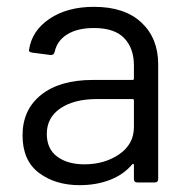

<svg xmlns="http://www.w3.org/2000/svg" viewBox="-20 -534 551 562"><path d="M443 -346V-10Q443 0 433 0H382Q372 0 372 -10V-51Q372 -53 370.5 -54Q369 -55 367 -53Q342 -23 302 -7.5Q262 8 213 8Q142 8 94 -28Q46 -64 46 -138Q46 -213 100.5 -256.5Q155 -300 252 -300H368Q372 -300 372 -304V-342Q372 -393 343.5 -422.5Q315 -452 255 -452Q207 -452 177 -433.5Q147 -415 140 -382Q137 -372 128 -373L74 -380Q63 -382 65 -388Q73 -444 125 -479Q177 -514 255 -514Q345 -514 394 -468Q443 -422 443 -346ZM372 -162V-240Q372 -244 368 -244H263Q197 -244 157 -217Q117 -190 117 -142Q117 -98 147.5 -75.5Q178 -53 227 -53Q286 -53 329 -82.5Q372 -112 372 -162Z"/></svg>

Font: Amber EN
Style: Regular
Weight: 400
Designer: Jeremy Tribby
Foundry: Tribby Type Co.
Version: Version 1.403 November 24, 2021